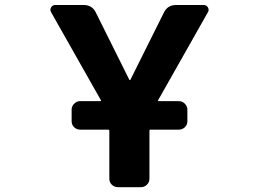

<svg xmlns="http://www.w3.org/2000/svg" viewBox="-20 -776 1040 776"><path d="M457 -19.5Q442.4 -19.5 432.1 -29.3Q421.9 -39.1 421.9 -53.7V-247.1Q421.9 -252 418 -252H303.7Q290 -252 279.8 -261.7Q269.5 -271.5 269.5 -286.1V-333Q269.5 -346.7 279.8 -356.9Q290 -367.2 303.7 -367.2H385.7Q389.6 -367.2 387.7 -371.1L186.5 -726.6Q183.6 -731.4 183.6 -736.3Q183.6 -741.2 186.5 -746.1Q192.4 -755.9 204.1 -755.9H317.4Q352.5 -755.9 367.2 -725.6L502.9 -453.1Q503.9 -452.1 504.9 -452.1Q505.9 -452.1 506.8 -453.1L642.6 -725.6Q657.2 -755.9 692.4 -755.9H802.7Q814.5 -755.9 820.3 -746.1Q823.2 -741.2 823.2 -736.3Q823.2 -731.4 820.3 -726.6L619.1 -371.1Q617.2 -367.2 621.1 -367.2H703.1Q716.8 -367.2 727.1 -356.9Q737.3 -346.7 737.3 -333V-286.1Q737.3 -271.5 727.1 -261.7Q716.8 -252 703.1 -252H587.9Q584 -252 584 -247.1V-53.7Q584 -39.1 573.7 -29.3Q563.5 -19.5 548.8 -19.5Z"/></svg>

Font: Rounded-L Mgen+ 1m bold
Style: Bold
Weight: 700
Designer: [Source Han Sans]
Ryoko NISHIZUKA  (kana & ideographs); Paul D. Hunt (Latin, Greek & Cyrillic); Wenlong ZHANG  (bopomofo
Version: Version 1.059.20150602